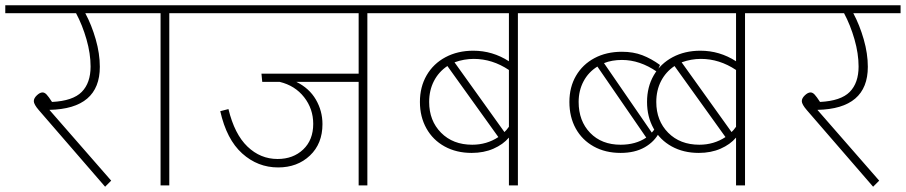

<svg xmlns="http://www.w3.org/2000/svg" viewBox="-33 -702 3430 727"><path d="M469 -652H290Q314 -607 329.5 -553Q345 -499 345 -449Q345 -290 154 -286L388 -18L365 5L114 -285Q95 -307 95 -319Q95 -330 106.5 -341Q118 -352 128 -352Q136 -352 143.5 -344Q151 -336 164 -316Q243 -320 276.5 -354Q310 -388 310 -450Q310 -499 294.5 -553Q279 -607 255 -652H-13V-682H469Z M741 -652H608V0H575V-652H443V-682H741Z M1491 -652H1358V0H1325V-392H1089Q1138 -368 1163 -325Q1188 -282 1188 -232Q1188 -158 1140.5 -113Q1093 -68 1020 -68Q943 -68 884 -121Q825 -174 801 -281L832 -289Q855 -194 904 -147Q953 -100 1018 -100Q1077 -100 1115 -136Q1153 -172 1153 -233Q1153 -290 1118.5 -334Q1084 -378 1026 -392H960L957 -423H1325V-652H715V-682H1491Z M2061 -652H1928V0H1894V-181Q1872 -155 1835.5 -139Q1799 -123 1753 -123Q1695 -123 1650.5 -147.5Q1606 -172 1581.5 -216Q1557 -260 1557 -316Q1557 -373 1582.5 -417Q1608 -461 1654 -485.5Q1700 -510 1759 -510Q1832 -510 1894 -470V-652H1458V-682H2061ZM1894 -222V-437Q1831 -479 1761 -479Q1724 -479 1688 -466L1877 -202Q1884 -208 1894 -222ZM1755 -154Q1810 -154 1854 -183L1661 -452Q1628 -430 1610 -395Q1592 -360 1592 -316Q1592 -245 1637 -199.5Q1682 -154 1755 -154Z M2376 -652H2028V-682H2376ZM2449 -218 2464 -202Q2446 -166 2408.5 -144.5Q2371 -123 2317 -123Q2259 -123 2215 -147.5Q2171 -172 2147 -215.5Q2123 -259 2123 -316Q2123 -372 2148 -415Q2173 -458 2218 -482Q2263 -506 2322 -506Q2365 -506 2399 -493Q2433 -480 2466 -456L2455 -430Q2390 -475 2322 -475Q2284 -475 2254 -463L2435 -200Q2441 -206 2449 -218ZM2317 -154Q2374 -154 2414 -181L2229 -450Q2195 -429 2176.5 -394Q2158 -359 2158 -316Q2158 -244 2201.5 -199Q2245 -154 2317 -154Z M2921 -652H2788V0H2754V-181Q2732 -155 2695.5 -139Q2659 -123 2613 -123Q2555 -123 2510.5 -147.5Q2466 -172 2441.5 -216Q2417 -260 2417 -316Q2417 -373 2442.5 -417Q2468 -461 2514 -485.5Q2560 -510 2619 -510Q2692 -510 2754 -470V-652H2318V-682H2921ZM2754 -222V-437Q2691 -479 2621 -479Q2584 -479 2548 -466L2737 -202Q2744 -208 2754 -222ZM2615 -154Q2670 -154 2714 -183L2521 -452Q2488 -430 2470 -395Q2452 -360 2452 -316Q2452 -245 2497 -199.5Q2542 -154 2615 -154Z M3377 -652H3198Q3222 -607 3237.5 -553Q3253 -499 3253 -449Q3253 -290 3062 -286L3296 -18L3273 5L3022 -285Q3003 -307 3003 -319Q3003 -330 3014.5 -341Q3026 -352 3036 -352Q3044 -352 3051.5 -344Q3059 -336 3072 -316Q3151 -320 3184.5 -354Q3218 -388 3218 -450Q3218 -499 3202.5 -553Q3187 -607 3163 -652H2895V-682H3377Z"/></svg>

Font: FiraGO UltraLight
Style: Regular
Weight: 200
Designer: bBox Type
Foundry: bBox Type GmbH
Version: Version 1.001